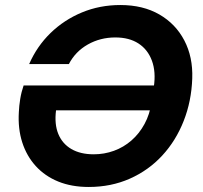

<svg xmlns="http://www.w3.org/2000/svg" viewBox="-20 -732 807 764"><path d="M333 12Q265 12 212 -9.5Q159 -31 122.5 -71Q86 -111 68.5 -165.5Q51 -220 55 -286Q56 -311 60.5 -338.5Q65 -366 74 -392H620L603 -293H203Q196 -238 212 -199Q228 -160 264 -139Q300 -118 353 -118Q395 -118 433.5 -132Q472 -146 503 -173Q534 -200 555 -238.5Q576 -277 583 -325L592 -386Q601 -446 584.5 -490.5Q568 -535 531 -559Q494 -583 439 -583Q379 -583 329.5 -555Q280 -527 254 -477H96Q127 -548 181 -600.5Q235 -653 306 -682.5Q377 -712 459 -712Q549 -712 614 -674.5Q679 -637 713.5 -571Q748 -505 745 -420Q742 -330 711 -251Q680 -172 625.5 -113Q571 -54 496.5 -21Q422 12 333 12Z"/></svg>

Font: DM Sans 17pt ExtraBold
Style: Italic
Weight: 800
Italic angle: -10°
Version: Version 4.004;gftools[0.9.30]